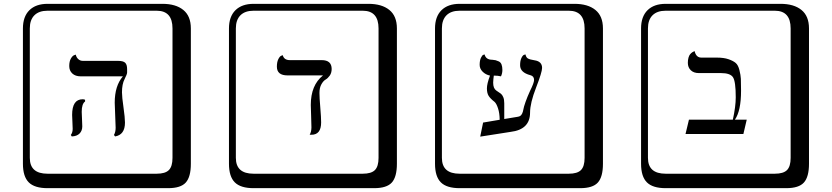

<svg xmlns="http://www.w3.org/2000/svg" viewBox="-20 -774 4358 1006"><path d="M408.2 -188Q408.2 -180.2 409.7 -149.7Q411.1 -119.1 411.1 -111.8Q411.1 -88.9 397 -74.5Q382.8 -60.1 356 -59.1L351.1 -66.9Q360.8 -79.1 360.8 -99.1Q360.8 -106 359.4 -135.5Q357.9 -165 357.9 -171.9Q357.9 -253.9 413.1 -253.9Q421.9 -253.9 425.8 -251V-242.2Q408.2 -230 408.2 -188ZM619.1 -290Q619.1 -266.1 627 -211.7Q634.8 -157.2 634.8 -131.8Q634.8 -67.9 583 -59.1L577.1 -66.9Q585.9 -82 585.9 -105Q585.9 -121.1 583.5 -170.7Q581.1 -220.2 581.1 -235.8Q581.1 -324.7 624 -374H402.8Q375 -374 358.9 -388.9Q342.8 -403.8 342.8 -428Q342.8 -452.1 351.3 -467Q359.9 -481.9 368.7 -484.9L377 -487.8Q379.9 -473.6 389.9 -464.4Q399.9 -455.1 414.1 -455.1H598.1Q626 -455.1 636 -445.1Q646 -435.1 646 -412.1V-394Q646 -385.3 632.6 -359.1Q619.1 -333 619.1 -290ZM229 -717.8Q184.1 -717.8 160.2 -693.8Q136.2 -669.9 136.2 -625V53.2Q136.2 136.2 229 136.2H800.8Q845.7 136.2 864.7 117.2Q883.8 98.1 883.8 53.2V-625Q883.8 -717.8 800.8 -717.8ZM980 84Q980 152.8 953.4 182.4Q926.8 211.9 860.8 211.9H229Q161.1 211.9 130.6 181.4Q100.1 150.9 100.1 84V-625Q100.1 -687 134 -720.5Q168 -753.9 229 -753.9H831.1Q900.9 -753.9 940.4 -721.9Q980 -689.9 980 -625Z M1653.8 -287.1Q1653.8 -262.2 1658.2 -210.7Q1662.6 -159.2 1662.6 -132.8Q1662.6 -67.9 1611.8 -67.9H1602.5Q1611.3 -82 1611.8 -106Q1611.8 -130.9 1610.1 -168.9Q1608.4 -207 1608.4 -224.1Q1608.4 -328.1 1672.4 -378.9H1486.8Q1430.7 -378.9 1430.7 -424.8Q1430.7 -448.7 1438.2 -463.9Q1445.8 -479 1453.6 -481.9L1461.4 -484.9Q1468.3 -459 1498.5 -459H1665.5Q1717.3 -459 1717.8 -413.1Q1717.8 -392.1 1707.8 -377.9Q1697.8 -363.8 1685.8 -356.9Q1673.8 -350.1 1663.8 -332Q1653.8 -314 1653.8 -287.1ZM1308.6 -717.8Q1263.7 -717.8 1239.7 -693.8Q1215.8 -669.9 1215.8 -625V53.2Q1215.8 136.2 1308.6 136.2H1880.4Q1925.3 136.2 1944.3 117.2Q1963.4 98.1 1963.4 53.2V-625Q1963.4 -717.8 1880.4 -717.8ZM2059.6 84Q2059.6 152.8 2033 182.4Q2006.3 211.9 1940.4 211.9H1308.6Q1240.7 211.9 1210.2 181.4Q1179.7 150.9 1179.7 84V-625Q1179.7 -687 1213.6 -720.5Q1247.6 -753.9 1308.6 -753.9H1910.6Q1980.5 -753.9 2020 -721.9Q2059.6 -689.9 2059.6 -625Z M2681.2 -160.2Q2697.3 -162.1 2704.1 -165.5Q2710.9 -168.9 2715.6 -178.5Q2720.2 -188 2722.2 -200.4Q2724.1 -212.9 2733.6 -240Q2743.2 -267.1 2757.3 -297.9Q2778.3 -339.8 2778.3 -355Q2778.3 -375 2759.3 -379.9Q2705.1 -394 2705.1 -432.1Q2705.1 -456.1 2712.2 -470.5Q2719.2 -484.9 2726.1 -486.8L2733.4 -488.8Q2736.3 -473.6 2745.8 -467.8Q2755.4 -461.9 2781.2 -458Q2820.3 -452.1 2820.3 -418Q2820.3 -396 2788.8 -314.9Q2757.3 -233.9 2757.3 -184.1Q2757.3 -95.2 2655.3 -83L2496.1 -58.1L2511.2 -131.8L2598.1 -146.5Q2597.7 -180.7 2589.6 -205.8Q2581.5 -231 2571.3 -240.2Q2549.3 -257.3 2540.3 -271.7Q2531.2 -286.1 2531.2 -311Q2531.2 -335 2547.4 -377.9Q2524.4 -382.8 2508.8 -398.4Q2493.2 -414.1 2493.2 -434.1Q2493.2 -457 2499.8 -470.9Q2506.3 -484.9 2512.7 -486.8L2519 -488.8Q2525.9 -460.9 2559.1 -460.9Q2571.3 -460 2576.7 -458.5Q2582 -457 2592.5 -452.6Q2603 -448.2 2607.7 -436.5Q2612.3 -424.8 2612.3 -407.2Q2612.3 -390.1 2605 -374Q2588.9 -377.9 2567.4 -377.9Q2564.5 -357.9 2564 -340.8Q2564 -311 2580.1 -299.8Q2597.2 -288.6 2604.2 -283.2Q2611.3 -277.8 2616.7 -265.4Q2622.1 -252.9 2622.1 -232.9V-150.4ZM2388.2 -717.8Q2343.3 -717.8 2319.3 -693.8Q2295.4 -669.9 2295.4 -625V53.2Q2295.4 136.2 2388.2 136.2H2960Q3004.9 136.2 3023.9 117.2Q3043 98.1 3043 53.2V-625Q3043 -717.8 2960 -717.8ZM3139.2 84Q3139.2 152.8 3112.5 182.4Q3085.9 211.9 3020 211.9H2388.2Q2320.3 211.9 2289.8 181.4Q2259.3 150.9 2259.3 84V-625Q2259.3 -687 2293.2 -720.5Q2327.1 -753.9 2388.2 -753.9H2990.2Q3060.1 -753.9 3099.6 -721.9Q3139.2 -689.9 3139.2 -625Z M3735.8 -472.2Q3772.9 -472.2 3797.4 -463.6Q3821.8 -455.1 3834.7 -444.1Q3847.7 -433.1 3854.2 -407Q3860.8 -380.9 3861.8 -360.8Q3862.8 -340.8 3862.8 -298.8Q3862.8 -192.9 3830.6 -147H3892.6L3875 -71.8H3571.8L3589.8 -147H3819.8Q3835 -215.8 3835 -264.2Q3835 -348.1 3820.3 -369.6Q3805.7 -391.1 3757.8 -391.1H3641.6Q3614.7 -391.1 3599.4 -406Q3584 -420.9 3584 -444.8Q3584 -460 3587.4 -471.9Q3590.8 -483.9 3596.2 -490Q3601.6 -496.1 3607.2 -500Q3612.8 -503.9 3616.2 -504.9L3619.6 -505.9Q3627.4 -471.7 3655.8 -472.2ZM3467.8 -717.8Q3422.9 -717.8 3398.9 -693.8Q3375 -669.9 3375 -625V53.2Q3375 136.2 3467.8 136.2H4039.6Q4084.5 136.2 4103.5 117.2Q4122.6 98.1 4122.6 53.2V-625Q4122.6 -717.8 4039.6 -717.8ZM4218.8 84Q4218.8 152.8 4192.1 182.4Q4165.5 211.9 4099.6 211.9H3467.8Q3399.9 211.9 3369.4 181.4Q3338.9 150.9 3338.9 84V-625Q3338.9 -687 3372.8 -720.5Q3406.7 -753.9 3467.8 -753.9H4069.8Q4139.6 -753.9 4179.2 -721.9Q4218.8 -689.9 4218.8 -625Z"/></svg>

Font: Linux Biolinum Keyboard
Style: Regular
Weight: 700
Designer: Philipp H. Poll
Foundry: Philipp H. Poll
Version: Version 0.6.1 ; ttfautohint (v0.9)